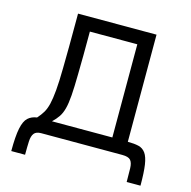

<svg xmlns="http://www.w3.org/2000/svg" viewBox="-119 -817 1067 1075"><g transform="rotate(15 414.5 -280.0)"><path d="M40 140Q40 54 49.5 8Q59 -38 79.5 -56.5Q100 -75 131 -79Q150 -100 162.5 -121Q175 -142 182.5 -173Q190 -204 194.5 -254Q199 -304 200 -384Q201 -438 201.5 -508.5Q202 -579 202 -669V-700H657V-79Q695 -79 720 -73Q745 -67 760.5 -45.5Q776 -24 782.5 20Q789 64 789 140H709Q709 91 708 60Q707 29 694.5 14.5Q682 0 646 0H176Q147 0 135 15.5Q123 31 121.5 62Q120 93 120 140ZM567 -80V-620H292Q292 -543 291.5 -481.5Q291 -420 290 -372Q289 -297 285.5 -249.5Q282 -202 274 -171.5Q266 -141 252 -120.5Q238 -100 217 -80Z"/></g></svg>

Font: Moderustic
Style: Regular
Weight: 400
Designer: Tural Alisoy
Foundry: TAFT Foundry
Version: Version 2.120